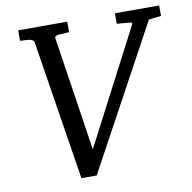

<svg xmlns="http://www.w3.org/2000/svg" viewBox="-77 -748 827 829"><g transform="rotate(-10 337.0 -333.0)"><path d="M674 -625 620 -619 281 5H214L117 -608Q115 -620 92 -623Q74 -624 56 -625V-671H271V-625Q250 -624 228 -622.5Q206 -621 208 -610L284 -109L545 -611Q549 -619 538 -620L480 -625V-671H674Z"/></g></svg>

Font: Apparatus SIL
Style: Italic
Weight: 400
Italic angle: -11°
Version: Version 1.0